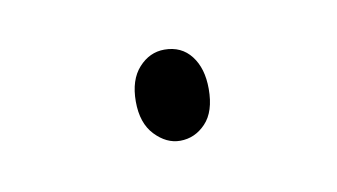

<svg xmlns="http://www.w3.org/2000/svg" viewBox="-28 -695 291 166"><g transform="rotate(-10 117.0 -612.0)"><path d="M89 -612Q89 -631 98.5 -641.5Q108 -652 121 -652Q136 -652 144.5 -641Q153 -630 153 -612Q153 -592 143.5 -582Q134 -572 121 -572Q109 -572 99 -582.5Q89 -593 89 -612Z"/></g></svg>

Font: Noto Sans Devanagari UI SemiCondensed Thin
Style: Regular
Weight: 100
Width: 4
Designer: Jelle Bosma - Monotype Design Team
Foundry: Monotype Imaging Inc.
Version: Version 2.004